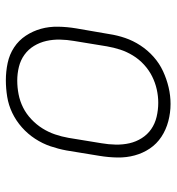

<svg xmlns="http://www.w3.org/2000/svg" viewBox="6 -586 589 640"><g transform="rotate(90 300.0 -266.5)"><path d="M248 8Q219 8 190.5 2Q162 -4 138.5 -19.5Q115 -35 99.5 -58.5Q84 -82 76.5 -109Q69 -136 69.5 -166Q70 -196 75 -226L94 -336Q98 -363 107 -389.5Q116 -416 132 -440.5Q148 -465 170 -484.5Q192 -504 218 -516Q244 -528 271.5 -534.5Q299 -541 327 -541Q356 -541 384.5 -533.5Q413 -526 436.5 -510.5Q460 -495 475.5 -472Q491 -449 498.5 -421.5Q506 -394 505.5 -364Q505 -334 500 -304L482 -194Q477 -167 468 -140.5Q459 -114 443 -89.5Q427 -65 405 -45.5Q383 -26 357 -13.5Q331 -1 303 3.5Q275 8 248 8ZM249 -30Q272 -30 295 -34.5Q318 -39 339 -49.5Q360 -60 378 -77Q396 -94 408.5 -114Q421 -134 428.5 -156Q436 -178 440 -201L458 -311Q462 -334 462.5 -358Q463 -382 458 -404Q453 -426 441 -445Q429 -464 411 -476.5Q393 -489 370 -494.5Q347 -500 323 -500Q301 -500 278.5 -495Q256 -490 235 -479.5Q214 -469 196 -452.5Q178 -436 165.5 -415.5Q153 -395 146 -373.5Q139 -352 135 -329L117 -219Q113 -196 112.5 -172.5Q112 -149 117 -127Q122 -105 133.5 -86Q145 -67 163 -54Q181 -41 203.5 -35.5Q226 -30 249 -30Z"/></g></svg>

Font: Iosevka Curly Slab XLtEx
Style: Italic
Weight: 200
Width: 7
Italic angle: -9°
Monospace: yes
Designer: Belleve Invis
Foundry: Belleve Invis
Version: Version 11.1.0; ttfautohint (v1.8.3)